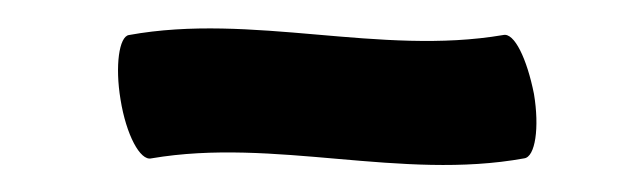

<svg xmlns="http://www.w3.org/2000/svg" viewBox="-20 -869 443 137"><path d="M88 -756C176 -771 266 -740 354 -756C362 -757 365 -778 361 -802C356 -827 347 -846 339 -844C251 -829 160 -860 72 -844C65 -843 62 -822 66 -798C70 -773 80 -754 88 -756Z"/></svg>

Font: Nupuram
Style: Regular
Weight: 400
Designer: Santhosh Thottingal (santhosh.thottingal@gmail.com)
Foundry: SMC
Version: Version 1.000